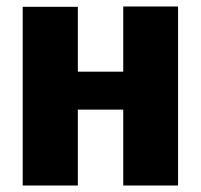

<svg xmlns="http://www.w3.org/2000/svg" viewBox="-20 -572 619 592"><path d="M529 -552V0H360V-234H220V0H50V-551H220V-351H360V-552Z"/></svg>

Font: Repo
Style: ExtraBold
Weight: 800
Designer: Stefan Peev
Foundry: Context Ltd
Version: Version 001.000